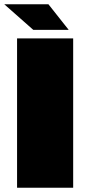

<svg xmlns="http://www.w3.org/2000/svg" viewBox="-21 -880 423 900"><path d="M59 -700H322V0H59ZM206 -860 301 -740H135L-1 -860Z"/></svg>

Font: Fivo Sans Modern ExtBlk
Style: Regular
Weight: 950
Designer: Alexander Slobzheninov
Foundry: Alexander Slobzheninov
Version: 1.0